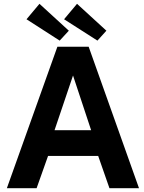

<svg xmlns="http://www.w3.org/2000/svg" viewBox="-20 -987 757 1007"><path d="M172 0 232 -169H495L554 0H709L445 -742H281L16 0ZM119 -886 293 -774 341 -826 187 -967ZM316 -886 491 -774 538 -826 384 -967ZM363 -591 458 -304H266Z"/></svg>

Font: Cheyenne Sans
Style: Bold
Weight: 700
Designer: The Public Sans project authors (U.S. Web Design System), Libre Franklin designed by Pablo Impallari and Rodrigo Fuenzal
Foundry: The Cheyenne Sans Project Authors
Version: Version 2.007